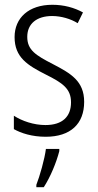

<svg xmlns="http://www.w3.org/2000/svg" viewBox="-20 -655 408 803"><path d="M332 -229C332 -316 276 -348 201 -387C129 -424 94 -446 94 -501C94 -556 134 -588 198 -588C236 -588 276 -576 305 -558L327 -603C291 -623 247 -635 199 -635C100 -635 41 -580 41 -500C41 -415 95 -382 172 -343C242 -308 277 -284 277 -227C277 -168 242 -132 170 -132C121 -132 72 -149 38 -171V-115C68 -98 114 -83 171 -83C275 -83 332 -137 332 -229ZM228 -23V-32H172C167 9 146 83 132 118V128H163C191 85 216 24 228 -23Z"/></svg>

Font: Noto Sans Kannada UI Condensed Light
Style: Regular
Weight: 300
Width: 3
Designer: Jelle Bosma - Monotype Design Team
Foundry: Monotype Imaging Inc.
Version: Version 2.005